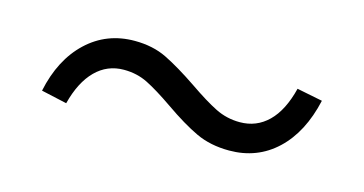

<svg xmlns="http://www.w3.org/2000/svg" viewBox="-33 -392 616 325"><g transform="rotate(15 275.0 -230.0)"><path d="M259 -208Q230 -228 211 -237.5Q192 -247 169 -247Q140 -247 119.5 -226.5Q99 -206 89 -167L44 -177Q56 -234 90.5 -266.5Q125 -299 174 -299Q206 -299 230.5 -287Q255 -275 289 -252Q318 -232 338 -222Q358 -212 381 -212Q410 -212 430.5 -232Q451 -252 461 -292L506 -283Q493 -225 459 -193Q425 -161 376 -161Q343 -161 317.5 -173Q292 -185 259 -208Z"/></g></svg>

Font: Ysabeau Infant
Style: Regular
Weight: 400
Designer: Christian Thalmann (Catharsis Fonts)
Version: Version 0.003